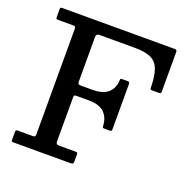

<svg xmlns="http://www.w3.org/2000/svg" viewBox="-132 -879 998 1007"><g transform="rotate(20 367.5 -375.0)"><path d="M131 -684H48Q40.5 -684 38.2 -686Q36 -688 36 -695.5V-740Q36 -750 44.5 -750H674.5Q683 -750 685.2 -746.8Q687.5 -743.5 687.5 -734.5V-516Q687.5 -508.5 684 -506.8Q680.5 -505 673 -505H638Q630 -505 628.2 -507.5Q626.5 -510 626.5 -518Q625.5 -581 612.2 -617.2Q599 -653.5 567 -668.8Q535 -684 478 -684H278Q260.5 -684 260.5 -665.5V-419Q260.5 -407.5 263.8 -404.2Q267 -401 278 -401H343Q398 -401 426.2 -424Q454.5 -447 459 -488Q460 -498 460 -502.5Q460 -507 471.5 -507H497Q505.5 -507 508.8 -505Q512 -503 512 -495V-244.5Q512 -237.5 510.2 -234.2Q508.5 -231 501.5 -231H471Q463 -231 461.8 -233.2Q460.5 -235.5 460 -243Q457.5 -289 429.5 -315.8Q401.5 -342.5 343 -342.5H274Q264.5 -342.5 262.5 -338.8Q260.5 -335 260.5 -325.5V-86.5Q260.5 -74.5 263.8 -70.2Q267 -66 280 -66H367Q375 -66 378.5 -64.5Q382 -63 382 -55V-16Q382 -5.5 378 -2.8Q374 0 364.5 0H49.5Q41 0 38.5 -1.5Q36 -3 36 -11V-56.5Q36 -63.5 39.2 -64.8Q42.5 -66 50 -66H131Q140.5 -66 143.2 -69.5Q146 -73 146 -82.5V-668.5Q146 -678.5 143.2 -681.2Q140.5 -684 131 -684Z"/></g></svg>

Font: Besley* Medium
Style: Regular
Weight: 500
Designer: Owen Earl
Foundry: indestructible type*
Version: Version 3.000; ttfautohint (v1.8.3)